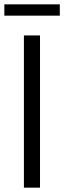

<svg xmlns="http://www.w3.org/2000/svg" viewBox="-20 -863 295 883"><path d="M90 -700H164V0H90ZM0 -843H255V-791H0Z"/></svg>

Font: Stavian Regular
Style: Regular
Weight: 400
Version: Version 1.000; ttfautohint (v1.6)